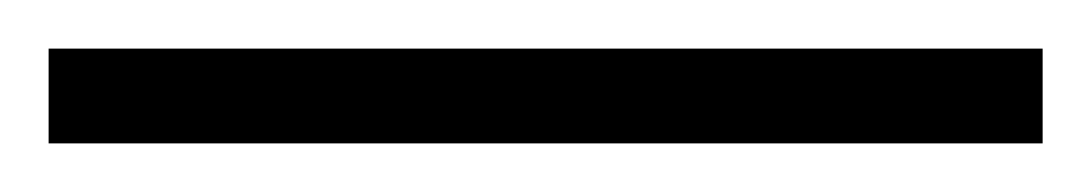

<svg xmlns="http://www.w3.org/2000/svg" viewBox="-22 68 449 79"><path d="M407 127V88H-2V127Z"/></svg>

Font: Noto Sans Armenian Condensed ExtraLight
Style: Regular
Weight: 200
Width: 3
Designer: Monotype Design Team
Foundry: Monotype Imaging Inc.
Version: Version 2.008